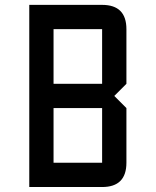

<svg xmlns="http://www.w3.org/2000/svg" viewBox="-20 -752 626 772"><path d="M97.7 -732.4H390.6Q488.3 -732.4 488.3 -634.8V-415L439.5 -366.2L488.3 -317.4V-97.7Q488.3 0 390.6 0H97.7ZM390.6 -634.8H195.3V-415H390.6ZM390.6 -317.4H195.3V-97.7H390.6Z"/></svg>

Font: BabelStone Zanabazar
Style: Regular
Weight: 400
Designer: Andrew West
Foundry: Andrew West
Version: Version 10.002;August 6, 2021